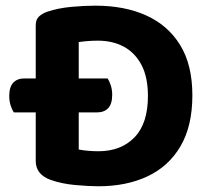

<svg xmlns="http://www.w3.org/2000/svg" viewBox="-20 -642 738 677"><path d="M187.9 -365.4V-245.7H322.4Q347.2 -245.7 361.4 -260.6Q375.6 -275.6 375.6 -307.5Q375.6 -326.1 370.6 -341.1Q365.6 -356 359.6 -365.4ZM212.4 -245.7V-365.4H65.6Q41 -365.4 26.8 -350.5Q12.6 -335.7 12.6 -303.5Q12.6 -285.2 17.5 -270.2Q22.4 -255.2 28.7 -245.7ZM501.6 -303.4Q501.6 -206.5 454.1 -157.6Q406.6 -108.7 326.9 -108.7Q310 -108.7 290.9 -110.3Q271.8 -111.9 257.6 -114.9V-493.6Q273.8 -496.1 290.6 -497.3Q307.4 -498.6 325.5 -498.6Q377.5 -498.6 417.1 -477.1Q456.6 -455.6 479.1 -412.6Q501.6 -369.6 501.6 -303.4ZM658.3 -305.7Q658.3 -413.2 615.3 -483.1Q572.2 -553 495.7 -587.5Q419.2 -622 316.6 -622Q278.4 -622 232.5 -617.9Q186.7 -613.8 146.6 -600.7Q128.3 -594.2 117.1 -583.4Q106 -572.6 106 -552.8V-74.6Q106 -27.1 157.8 -8Q196.9 6 245 10.4Q293.1 14.8 326.4 14.8Q426.4 14.8 500.9 -20.6Q575.5 -56 616.9 -127.1Q658.3 -198.2 658.3 -305.7Z"/></svg>

Font: Baloo Bhaijaan 2
Style: Regular
Weight: 400
Designer: Sanskriti Dholi, Noopur Datye and Ek Type
Foundry: Ek Type
Version: Version 1.701